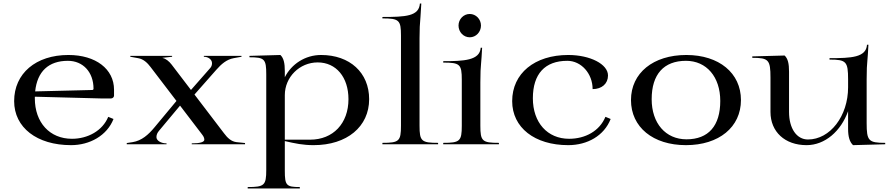

<svg xmlns="http://www.w3.org/2000/svg" viewBox="-20 -816 5042 1086"><path d="M60 -244C60 -94.6 188.8 5 382 5C487.8 5 585.2 -49.1 622 -143L592.2 -155.1C559.7 -76.1 476.3 -31 387 -31C261.5 -31 177 -122.6 177 -260C177 -263 177 -266 177.1 -269L557 -259H607C616.9 -259 625 -266.2 625 -275V-308.5C625 -425.5 521.8 -505 367 -505C182.8 -505 60 -400.6 60 -244ZM178.9 -299C190.5 -411.8 254.7 -472 364 -472C449.8 -472 509 -407.9 509 -314C509 -310.2 505.9 -307.1 502 -307Z M697 0H922V-5C890.4 -5 864.8 -20.9 864.8 -40.4C864.8 -54 870.3 -65.4 879.3 -76.1L998.3 -218.7L1119.5 -60C1128.1 -48.6 1135.8 -39.1 1135.8 -25.9C1135.8 -12.3 1110.8 -5 1064.5 -5V0H1366V-7L1318 -12C1287.4 -15.6 1266.4 -36.3 1246.5 -63L1080 -281.3L1203.2 -421C1232 -453.6 1261.4 -479.6 1302 -487L1346 -495V-500H1133V-495C1158.5 -495 1179.2 -478.8 1179.2 -458.7C1179.2 -448.3 1176.2 -439.2 1169.4 -431.5L1060.2 -307.2L950.5 -451C937.1 -468.5 917.5 -485 899.5 -488V-489L953.5 -495V-500H717V-495L761 -487C792.4 -481.9 814.6 -459.4 831.5 -437L978.1 -245.1L854.4 -96.3C819.1 -53.8 781.6 -20.4 730 -12L697 -7Z M1381 242V250H1676V242C1599.5 242 1591 232.8 1591 150V-18C1650.7 -4.3 1693.1 5 1754.1 5C1942.4 5 2068 -99.4 2068 -255C2068 -405 1958.8 -505 1796 -505C1706.3 -505 1628.6 -453.6 1591 -379.1V-413C1591 -458.5 1585 -487 1566 -505L1391 -500V-492C1476.5 -492 1486 -482.1 1486 -395V145C1486 232.3 1475.5 242 1381 242ZM1591 -26V-278C1591 -379.8 1674.3 -463 1777 -463C1881.1 -463 1951 -379.5 1951 -255C1951 -117.9 1864.2 -26 1734 -26Z M2143 0H2458V-8C2363.5 -8 2353 -17.7 2353 -105V-600C2353 -656.1 2354.6 -675.9 2358.5 -723C2360.2 -743.7 2361.7 -768 2363 -796H2355C2350 -724 2274.2 -720 2143 -720V-712C2237.5 -712 2248 -701.8 2248 -615V-105C2248 -17.7 2237.5 -8 2143 -8Z M2573.5 -671.5C2573.5 -634.8 2601.9 -605 2637 -605C2672.1 -605 2700.5 -634.8 2700.5 -671.5C2700.5 -707.4 2672.1 -737 2637 -737C2601.9 -737 2573.5 -707.4 2573.5 -671.5ZM2487 0H2802V-8C2707.5 -8 2697 -17.7 2697 -105V-350C2697 -409.1 2698.7 -429.2 2701.1 -457.4C2702.8 -477.3 2704.9 -502.3 2707 -546H2699C2694 -474 2603.2 -470 2487 -470V-462C2581.5 -462 2592 -452.3 2592 -365V-105C2592 -17.7 2581.5 -8 2487 -8Z M2877 -244C2877 -94.6 3003.8 5 3194 5C3302.5 5 3396.9 -48.2 3434 -143L3404.5 -155.3C3371.5 -75.2 3291.1 -31 3199 -31C3076.3 -31 2994 -122.6 2994 -260C2994 -397.8 3062.2 -472 3189 -472C3267.3 -472 3332 -400.1 3332 -312C3384.2 -312 3419 -342.8 3419 -389C3419 -453 3318.2 -505 3194 -505C3003.8 -505 2877 -400.6 2877 -244Z M3549 -250C3549 -97 3673.4 5 3860 5C4046.6 5 4171 -97 4171 -250C4171 -403 4046.9 -505 3862 -505C3674.7 -505 3549 -403 3549 -250ZM3666 -255C3666 -396 3734.8 -472 3860 -472C3976.3 -472 4054 -381.2 4054 -245C4054 -104.3 3987.2 -28 3863 -28C3744.8 -28 3666 -118.8 3666 -255Z M4235 -489C4327.5 -489 4338 -477.6 4338 -377V-183C4338 -70.5 4419.6 5 4542 5C4646.4 5 4736.4 -74 4777 -187.1V-87C4777 -42 4786 -13 4805 5L4987 0V-8C4892.5 -8 4882 -19.4 4882 -120V-367C4882 -425.5 4883.7 -446.4 4886.2 -475C4887.9 -494.8 4890 -518.8 4892 -563H4884C4879 -491 4795.7 -487 4672 -487V-479C4766.5 -479 4777 -467.9 4777 -367V-322C4777 -159.6 4675.3 -27 4550 -27C4486 -27 4443 -89.4 4443 -183V-410C4443 -455.5 4437 -484 4418 -502L4235 -497Z"/></svg>

Font: Prida01
Style: Bold
Weight: 700
Designer: gluk
Foundry: gluk
Version: Version 00.072